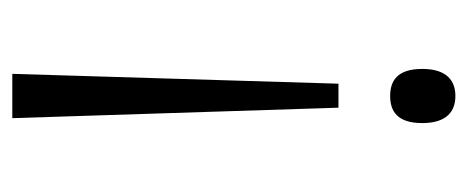

<svg xmlns="http://www.w3.org/2000/svg" viewBox="-244 -510 760 312"><g transform="rotate(-90 136.0 -354.0)"><path d="M100 -714 117 -184H156L172 -714ZM136 6C160 6 180 -7 180 -48C180 -89 160 -100 136 -100C112 -100 92 -89 92 -48C92 -7 112 6 136 6Z"/></g></svg>

Font: Noto Serif Sinhala Condensed Light
Style: Regular
Weight: 300
Width: 3
Designer: Jelle Bosma - Monotype Design Team
Foundry: Monotype Imaging Inc.
Version: Version 2.007